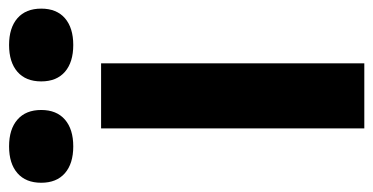

<svg xmlns="http://www.w3.org/2000/svg" viewBox="-292 -618 843 434"><g transform="rotate(-90 130.0 -401.5)"><path d="M56.3 0V-595H203.3V0ZM244.8 -657.9Q206 -657.9 184.2 -676.7Q162.5 -695.6 162.5 -730.3Q162.5 -765.2 184.2 -784.1Q206 -803 244.8 -803Q283.5 -803 305.3 -784.1Q327 -765.2 327 -730.3Q327 -695.6 305.3 -676.7Q283.5 -657.9 244.8 -657.9ZM15.6 -657.9Q-23.2 -657.9 -44.9 -676.7Q-66.6 -695.6 -66.6 -730.3Q-66.6 -765.2 -44.9 -784.1Q-23.2 -803 15.6 -803Q54.4 -803 76.1 -784.1Q97.9 -765.2 97.9 -730.3Q97.9 -695.6 76.1 -676.7Q54.4 -657.9 15.6 -657.9Z"/></g></svg>

Font: Encode Sans SC Condensed Thin
Style: Regular
Weight: 100
Width: 3
Designer: Multiple Designers
Foundry: Impallari Type
Version: Version 3.002